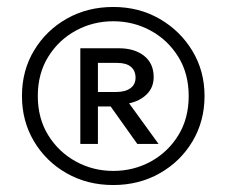

<svg xmlns="http://www.w3.org/2000/svg" viewBox="-20 -768 650 551"><path d="M305 -237Q230.5 -237 171.2 -270.8Q112 -304.5 77.5 -362.5Q43 -420.5 43 -492.5Q43 -565.5 77.8 -623.2Q112.5 -681 171.8 -714.5Q231 -748 305 -748Q379 -748 438.2 -713.8Q497.5 -679.5 532.2 -621.8Q567 -564 567 -492.5Q567 -420.5 532.5 -362.5Q498 -304.5 438.5 -270.8Q379 -237 305 -237ZM305 -277.5Q363.5 -277.5 412.8 -304.5Q462 -331.5 491.8 -379.8Q521.5 -428 521.5 -492.5Q521.5 -557 491.5 -605.2Q461.5 -653.5 412.2 -680.2Q363 -707 305 -707Q247 -707 197.8 -680.2Q148.5 -653.5 118.5 -605.2Q88.5 -557 88.5 -492.5Q88.5 -428 118.5 -379.8Q148.5 -331.5 197.8 -304.5Q247 -277.5 305 -277.5ZM210.5 -355V-629.5H321Q366 -629.5 393.5 -607.8Q421 -586 421 -547Q421 -517 401.2 -497.5Q381.5 -478 350.5 -471.5L435 -355H374L297.5 -462.5H261V-355ZM261 -504H313Q339.5 -504 354.2 -514.8Q369 -525.5 369 -545Q369 -565 355.8 -576.2Q342.5 -587.5 316.5 -587.5H261Z"/></svg>

Font: Geologica Medium
Style: Regular
Weight: 500
Designer: Sindre Bremnes, Frode Helland
Foundry: Monokrom Skriftforlag AS
Version: Version 1.010;gftools[0.9.28]